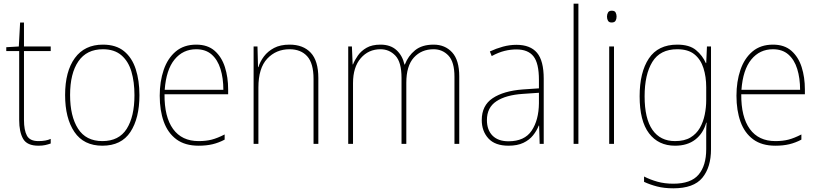

<svg xmlns="http://www.w3.org/2000/svg" viewBox="-20 -780 4439 1041"><path d="M188 -15Q209 -15 225.5 -18Q242 -21 255 -27V-2Q241 3 225.5 6.5Q210 10 188 10Q127 10 105.5 -27Q84 -64 84 -130V-503H14V-524L82 -528L89 -658H110V-528H255V-503H110V-130Q110 -74 126 -44.5Q142 -15 188 -15Z M736 -264Q736 -139 687 -64.5Q638 10 535 10Q434 10 383.5 -64.5Q333 -139 333 -265Q333 -393 386 -465.5Q439 -538 538 -538Q609 -538 652.5 -502.5Q696 -467 716 -405Q736 -343 736 -264ZM360 -265Q360 -150 403 -82.5Q446 -15 535 -15Q625 -15 667 -81.5Q709 -148 709 -264Q709 -336 692.5 -392Q676 -448 638 -480.5Q600 -513 538 -513Q450 -513 405 -447.5Q360 -382 360 -265Z M1044 -538Q1106 -538 1144 -504.5Q1182 -471 1199.5 -416Q1217 -361 1217 -295V-269H872Q871 -146 918.5 -80.5Q966 -15 1057 -15Q1097 -15 1128 -23Q1159 -31 1198 -51V-23Q1166 -6 1132.5 2Q1099 10 1057 10Q983 10 936.5 -24.5Q890 -59 868 -120Q846 -181 846 -261Q846 -338 867.5 -401Q889 -464 933 -501Q977 -538 1044 -538ZM1044 -513Q972 -513 926.5 -457.5Q881 -402 873 -293H1191Q1191 -356 1175.5 -406Q1160 -456 1127.5 -484.5Q1095 -513 1044 -513Z M1550 -538Q1624 -538 1665 -494Q1706 -450 1706 -357V0H1680V-352Q1680 -437 1645.5 -475Q1611 -513 1550 -513Q1477 -513 1429 -462Q1381 -411 1381 -305V0H1355V-528H1376L1379 -416H1381Q1390 -446 1411 -474Q1432 -502 1466 -520Q1500 -538 1550 -538Z M2331 -538Q2393 -538 2431.5 -496Q2470 -454 2470 -366V0H2444V-364Q2444 -444 2411.5 -478.5Q2379 -513 2331 -513Q2265 -513 2224 -468Q2183 -423 2183 -331V0H2157V-358Q2157 -443 2124 -478Q2091 -513 2043 -513Q1978 -513 1936 -464.5Q1894 -416 1894 -329V0H1868V-528H1888L1892 -431H1894Q1903 -454 1920.5 -479Q1938 -504 1967.5 -521Q1997 -538 2043 -538Q2097 -538 2129.5 -508.5Q2162 -479 2173 -430H2175Q2193 -477 2230.5 -507.5Q2268 -538 2331 -538Z M2780 -537Q2855 -537 2891.5 -494Q2928 -451 2928 -353V0H2906L2903 -99H2901Q2890 -71 2870 -46Q2850 -21 2817.5 -5.5Q2785 10 2737 10Q2664 10 2628 -29.5Q2592 -69 2592 -129Q2592 -208 2651 -247.5Q2710 -287 2814 -295L2902 -301V-347Q2902 -437 2872.5 -474.5Q2843 -512 2780 -512Q2748 -512 2715.5 -504Q2683 -496 2646 -476L2636 -501Q2670 -517 2706.5 -527Q2743 -537 2780 -537ZM2815 -271Q2723 -265 2671.5 -231Q2620 -197 2620 -129Q2620 -75 2650.5 -44.5Q2681 -14 2737 -14Q2824 -14 2862.5 -71.5Q2901 -129 2902 -220V-277Z M3116 0H3090V-760H3116Z M3297 -722Q3313 -722 3318 -712Q3323 -702 3323 -690Q3323 -677 3317.5 -667.5Q3312 -658 3296 -658Q3282 -658 3276.5 -667.5Q3271 -677 3271 -690Q3271 -702 3276.5 -712Q3282 -722 3297 -722ZM3309 -528V0H3283V-528Z M3652 -538Q3718 -538 3753.5 -508.5Q3789 -479 3807 -438H3809L3813 -528H3835V29Q3835 127 3788 184Q3741 241 3631 241Q3581 241 3542.5 231Q3504 221 3472 206V177Q3505 194 3544 205Q3583 216 3631 216Q3726 216 3767.5 167Q3809 118 3809 29V-15Q3809 -42 3809 -63.5Q3809 -85 3811 -115H3809Q3793 -57 3750 -23.5Q3707 10 3640 10Q3550 10 3499 -57Q3448 -124 3448 -258Q3448 -388 3498 -463Q3548 -538 3652 -538ZM3652 -513Q3559 -513 3517 -444.5Q3475 -376 3475 -258Q3475 -137 3517.5 -76Q3560 -15 3640 -15Q3691 -15 3723.5 -34.5Q3756 -54 3774.5 -86.5Q3793 -119 3801 -158.5Q3809 -198 3809 -237V-307Q3809 -364 3794 -411Q3779 -458 3745 -485.5Q3711 -513 3652 -513Z M4171 -538Q4233 -538 4271 -504.5Q4309 -471 4326.5 -416Q4344 -361 4344 -295V-269H3999Q3998 -146 4045.5 -80.5Q4093 -15 4184 -15Q4224 -15 4255 -23Q4286 -31 4325 -51V-23Q4293 -6 4259.5 2Q4226 10 4184 10Q4110 10 4063.5 -24.5Q4017 -59 3995 -120Q3973 -181 3973 -261Q3973 -338 3994.5 -401Q4016 -464 4060 -501Q4104 -538 4171 -538ZM4171 -513Q4099 -513 4053.5 -457.5Q4008 -402 4000 -293H4318Q4318 -356 4302.5 -406Q4287 -456 4254.5 -484.5Q4222 -513 4171 -513Z"/></svg>

Font: Noto Sans Gurmukhi UI SemiCondensed Thin
Style: Regular
Weight: 100
Width: 4
Designer: Jelle Bosma - Monotype Design Team
Foundry: Monotype Imaging Inc.
Version: Version 2.004; ttfautohint (v1.8.4.7-5d5b)